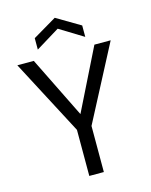

<svg xmlns="http://www.w3.org/2000/svg" viewBox="-131 -986 844 1071"><g transform="rotate(-15 290.5 -451.0)"><path d="M249 0V-266L21 -700H116L293 -341H288L466 -700H560L333 -266V0ZM154 -755V-821L291 -902L428 -821V-755L291 -839Z"/></g></svg>

Font: DM Sans 10pt
Style: Regular
Weight: 400
Version: Version 4.004;gftools[0.9.30]